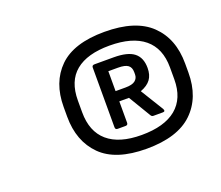

<svg xmlns="http://www.w3.org/2000/svg" viewBox="-77 -811 708 616"><g transform="rotate(-20 277.0 -503.5)"><path d="M329 -304Q224 -304 174 -354Q124 -404 124 -488V-521Q124 -605 174 -654Q224 -703 329 -703Q435 -703 486.5 -653.5Q538 -604 538 -519V-488Q538 -403 486.5 -353.5Q435 -304 329 -304ZM329 -351Q407 -351 447.5 -384.5Q488 -418 488 -483V-524Q488 -589 447.5 -622.5Q407 -656 329 -656Q253 -656 213.5 -623.5Q174 -591 174 -525V-485Q174 -419 213.5 -385Q253 -351 329 -351ZM263 -396Q255 -396 255 -404V-608Q255 -616 264 -616H329Q377 -616 398.5 -599Q420 -582 420 -547Q420 -523 409 -508Q398 -493 374 -484L422 -406Q427 -396 417 -396H385Q379 -396 376 -402L331 -477H298V-404Q298 -396 290 -396ZM298 -512H332Q355 -512 365 -520Q375 -528 375 -541V-549Q375 -565 365 -572.5Q355 -580 331 -580H298Z"/></g></svg>

Font: Sofia Sans Semi Condensed Medium
Style: Italic
Weight: 500
Italic angle: -9°
Version: Version 4.100